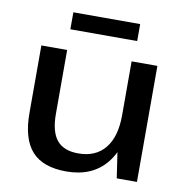

<svg xmlns="http://www.w3.org/2000/svg" viewBox="-81 -793 854 880"><g transform="rotate(10 346.0 -353.0)"><path d="M192 -243Q192 -160 224 -121Q256 -82 324 -82Q405 -82 448.5 -135.5Q492 -189 492 -289L535 -359V-299Q535 -151 470 -71Q405 9 284 9Q175 9 123.5 -48.5Q72 -106 72 -226V-540H192ZM612 0H518L492 -175V-540H612ZM501 -715V-636H190V-715Z"/></g></svg>

Font: Pathway Extreme 72pt SemiBold
Style: Regular
Weight: 600
Designer: Eduardo Rodriguez Tunni
Foundry: Eduardo Rodriguez Tunni
Version: Version 1.001;gftools[0.9.26]